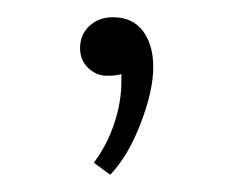

<svg xmlns="http://www.w3.org/2000/svg" viewBox="-20 -81 263 223"><path d="M89 108Q104 88 112.5 63Q121 38 121 13V5Q116 7 104 7Q92 7 82.5 -2Q73 -11 73 -25Q73 -41 84 -51Q95 -61 111 -61Q134 -61 146 -45Q158 -29 158 -3Q158 24 143.5 62Q129 100 108 122Z"/></svg>

Font: Taviraj Thin
Style: Regular
Weight: 250
Designer: Katatrad Team
Foundry: CadsonDemak
Version: Version 1.001